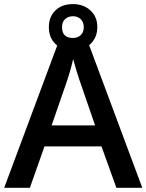

<svg xmlns="http://www.w3.org/2000/svg" viewBox="-20 -899 701 919"><path d="M537.1 0 465.8 -198.2H192.9L123 0H0L267.1 -716.8H394L661.1 0ZM435.1 -298.8 368.2 -493.2Q360.8 -512.7 347.9 -554.7Q335 -596.7 330.1 -616.2Q316.9 -556.2 291.5 -484.9L227.1 -298.8ZM445.8 -770Q445.8 -720.2 413.8 -689.2Q381.8 -658.2 329.1 -658.2Q276.4 -658.2 245.1 -688.7Q213.9 -719.2 213.9 -769Q213.9 -818.4 244.9 -848.9Q275.9 -879.4 329.1 -879.4Q379.9 -879.4 412.8 -849.1Q445.8 -818.8 445.8 -770ZM380.9 -769Q380.9 -793.5 366.2 -807.4Q351.6 -821.3 329.1 -821.3Q306.2 -821.3 291.5 -807.4Q276.9 -793.5 276.9 -769Q276.9 -717.3 329.1 -717.3Q351.6 -717.3 366.2 -730.7Q380.9 -744.1 380.9 -769Z"/></svg>

Font: CAA NEO Sans SemiBold
Style: Regular
Weight: 600
Version: Version 1.10